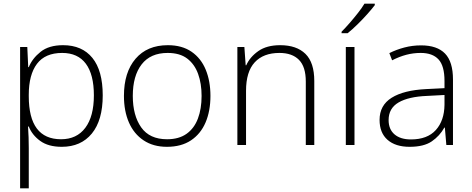

<svg xmlns="http://www.w3.org/2000/svg" viewBox="-20 -786 2559 1041"><path d="M322 -541Q425 -541 481 -472Q537 -403 537 -269Q537 -134 478 -62Q419 10 315 10Q242 10 198 -22Q154 -54 136 -100H132Q134 -72 135 -41.5Q136 -11 136 17V235H89V-531H128L133 -422H136Q155 -469 200 -505Q245 -541 322 -541ZM317 -499Q225 -499 180.5 -440Q136 -381 136 -272V-264Q136 -31 311 -31Q396 -31 442.5 -93Q489 -155 489 -269Q489 -382 445.5 -440.5Q402 -499 317 -499Z M1121 -266Q1121 -184 1094.5 -122Q1068 -60 1015.5 -25Q963 10 885 10Q811 10 758.5 -25Q706 -60 679 -122Q652 -184 652 -266Q652 -394 715 -467.5Q778 -541 890 -541Q967 -541 1018.5 -505.5Q1070 -470 1095.5 -408Q1121 -346 1121 -266ZM700 -266Q700 -160 745.5 -95.5Q791 -31 886 -31Q950 -31 991.5 -60.5Q1033 -90 1053 -143Q1073 -196 1073 -266Q1073 -333 1054 -385.5Q1035 -438 995 -468.5Q955 -499 889 -499Q796 -499 748 -437Q700 -375 700 -266Z M1499 -541Q1588 -541 1636 -494Q1684 -447 1684 -347V0H1638V-344Q1638 -424 1601 -461.5Q1564 -499 1495 -499Q1408 -499 1361 -448Q1314 -397 1314 -294V0H1267V-531H1305L1312 -432H1315Q1335 -477 1380.5 -509Q1426 -541 1499 -541Z M1902 0H1855V-531H1902ZM2012 -758Q1996 -737 1971.5 -709.5Q1947 -682 1919 -654.5Q1891 -627 1865 -606H1832V-614Q1852 -634 1875.5 -661Q1899 -688 1921 -716Q1943 -744 1956 -766H2012Z M2263 -540Q2350 -540 2393 -495.5Q2436 -451 2436 -355V0H2400L2392 -94H2389Q2364 -49 2321 -19.5Q2278 10 2201 10Q2124 10 2081 -28Q2038 -66 2038 -136Q2038 -215 2103.5 -256Q2169 -297 2291 -303L2390 -308V-347Q2390 -429 2357.5 -464Q2325 -499 2261 -499Q2221 -499 2183 -489Q2145 -479 2106 -459L2091 -498Q2129 -517 2172.5 -528.5Q2216 -540 2263 -540ZM2296 -266Q2195 -262 2141 -230.5Q2087 -199 2087 -135Q2087 -85 2119 -57.5Q2151 -30 2208 -30Q2297 -30 2343 -81Q2389 -132 2390 -218V-271Z"/></svg>

Font: Noto Sans Thaana ExtraLight
Style: Regular
Weight: 200
Designer: David Williams
Foundry: Google Inc.
Version: Version 3.001; ttfautohint (v1.8.4.7-5d5b)